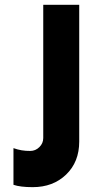

<svg xmlns="http://www.w3.org/2000/svg" viewBox="-20 -770 413 800"><path d="M116.2 9.8Q64.5 9.8 36.1 0V-152.8Q69.3 -140.6 106 -141.1Q127.9 -141.1 144 -157Q160.2 -172.9 160.2 -194.8V-750H310.1V-180.2Q310.1 -95.2 255.6 -42.7Q201.2 9.8 116.2 9.8Z"/></svg>

Font: Oakes Grotesk
Style: Bold
Weight: 700
Designer: Samuel Oakes
Foundry: Samuel Oakes
Version: Version 1.0 | wf-rip DC20170320